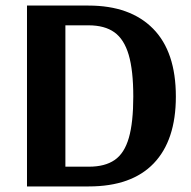

<svg xmlns="http://www.w3.org/2000/svg" viewBox="-20 -670 687 690"><path d="M77 0V-650H298Q448 -650 530 -567Q612 -484 612 -323Q612 -166 532.5 -83Q453 0 299 0ZM215 -71H300Q357 -71 392 -95Q427 -119 443 -174.5Q459 -230 459 -323Q459 -417 442.5 -473Q426 -529 391 -554Q356 -579 298 -579H215Z"/></svg>

Font: Arsenal SC
Style: Bold
Weight: 700
Designer: Andrij Shevchenko
Foundry: Stairsfor
Version: Version 2.001; ttfautohint (v1.8.4.7-5d5b)